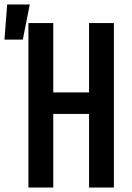

<svg xmlns="http://www.w3.org/2000/svg" viewBox="-68 -838 588 858"><path d="M59 0V-735H170V-425H330V-735H441V0H330V-329H170V0ZM-48 -661 -36 -818H65L34 -661Z"/></svg>

Font: Iosevka
Style: Bold
Weight: 700
Monospace: yes
Designer: Belleve Invis
Foundry: Belleve Invis
Version: Version 32.5.0; ttfautohint (v1.8.4)